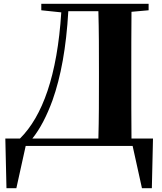

<svg xmlns="http://www.w3.org/2000/svg" viewBox="-20 -767 849 1009"><path d="M496 0H677L726 222H778L784 -39H671C670 -143 670 -249 670 -358V-393C670 -499 670 -603 671 -705L761 -713V-747H197V-713L302 -702C281 -370 203 -156 85 -39H8L14 222H66L115 0ZM497 -39H150C191 -90 226 -158 256 -240C300 -364 328 -517 339 -708H497C500 -605 500 -500 500 -393V-359C500 -246 500 -141 497 -39Z"/></svg>

Font: Noto Serif CJK HK Black
Style: Regular
Weight: 900
Designer: Ryoko NISHIZUKA 西塚涼子 (kana & ideographs); Frank Grießhammer (Latin, Greek & Cyrillic); Wenlong ZHANG 张文龙 (bopomofo); San
Foundry: Adobe
Version: Version 2.001;hotconv 1.1.0;makeotfexe 2.6.0